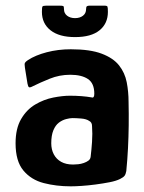

<svg xmlns="http://www.w3.org/2000/svg" viewBox="-20 -651 510 678"><path d="M230 7Q179 7 134.5 -4.5Q90 -16 62.5 -49Q35 -82 35 -145Q35 -197 54.5 -230.5Q74 -264 104.5 -282Q135 -300 168 -306.5Q201 -313 227 -313Q248 -313 267.5 -311.5Q287 -310 304 -307Q313 -304 313 -320Q313 -357 290.5 -372Q268 -387 228 -387Q190 -387 155.5 -373Q121 -359 97 -347Q86 -341 82.5 -343Q79 -345 77 -356L68 -412Q66 -425 68 -429Q70 -433 79 -439Q105 -456 145 -466.5Q185 -477 230 -477Q298 -477 339 -461.5Q380 -446 400.5 -420Q421 -394 427.5 -360.5Q434 -327 434 -291Q435 -249 434.5 -208.5Q434 -168 432 -128Q430 -88 426 -47Q424 -36 420 -30.5Q416 -25 404 -19Q390 -12 367 -7.5Q344 -3 317.5 0.5Q291 4 268 5.5Q245 7 230 7ZM238 -70Q246 -70 256 -71Q266 -72 276 -75.5Q286 -79 292.5 -84Q299 -89 300 -97Q303 -121 305 -150Q307 -179 305 -206Q305 -219 295 -224Q285 -231 266.5 -232.5Q248 -234 236 -234Q227 -234 213.5 -230.5Q200 -227 188 -218Q176 -209 168.5 -191Q161 -173 161 -145Q161 -123 170 -106Q179 -89 196 -79.5Q213 -70 238 -70ZM245 -520Q189 -520 158.5 -544Q128 -568 128 -609Q128 -625 130 -628Q132 -631 143 -631H191Q201 -631 203.5 -629.5Q206 -628 206 -618Q206 -604 217 -595.5Q228 -587 245 -587Q262 -587 273 -595.5Q284 -604 284 -619Q284 -627 287 -629Q290 -631 296 -631H349Q358 -631 359.5 -627.5Q361 -624 361 -609Q361 -568 331.5 -544Q302 -520 245 -520Z"/></svg>

Font: Glory Thin
Style: Bold
Weight: 700
Version: Version 1.011